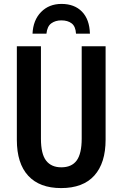

<svg xmlns="http://www.w3.org/2000/svg" viewBox="-20 -950 625 980"><path d="M519 -714V-237Q519 -118 461.5 -54Q404 10 292 10Q182 10 124 -53Q66 -116 66 -236V-714H189V-242Q189 -164 215.5 -130Q242 -96 293 -96Q346 -96 371.5 -131Q397 -166 397 -243V-714ZM294 -930Q360 -930 398.5 -890.5Q437 -851 439 -778H368Q366 -815 346 -830.5Q326 -846 293 -846Q263 -846 242 -831Q221 -816 217 -778H146Q149 -847 189.5 -888.5Q230 -930 294 -930Z"/></svg>

Font: Avrile Sans Condensed SemiBold
Style: Regular
Weight: 600
Width: 3
Designer: Monotype Design Team
Foundry: Monotype Imaging Inc.
Version: Version 2.001;September 10, 2019;FontCreator 11.5.0.2425 64-